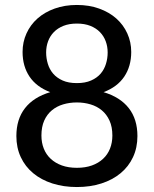

<svg xmlns="http://www.w3.org/2000/svg" viewBox="-20 -746 620 774"><path d="M290 -69.5Q324 -69.5 350.5 -79Q377 -88.5 395.5 -105.8Q414 -123 423.5 -147Q433 -171 433 -199.5Q433 -234.5 421.5 -259.8Q410 -285 390.5 -301.2Q371 -317.5 345 -325.2Q319 -333 290 -333Q260.5 -333 234.5 -325.2Q208.5 -317.5 189 -301.2Q169.5 -285 158.2 -259.8Q147 -234.5 147 -199.5Q147 -171 156.5 -147Q166 -123 184.5 -105.8Q203 -88.5 229.5 -79Q256 -69.5 290 -69.5ZM290 -651Q259 -651 235.8 -641.8Q212.5 -632.5 197 -616.5Q181.5 -600.5 173.8 -579.5Q166 -558.5 166 -534.5Q166 -511 172.8 -488.8Q179.5 -466.5 194.2 -449.2Q209 -432 232.5 -421.5Q256 -411 290 -411Q323.5 -411 347.2 -421.5Q371 -432 385.8 -449.2Q400.5 -466.5 407.2 -488.8Q414 -511 414 -534.5Q414 -558.5 406.2 -579.5Q398.5 -600.5 383 -616.5Q367.5 -632.5 344.2 -641.8Q321 -651 290 -651ZM397.5 -374.5Q464.5 -354.5 499.2 -310Q534 -265.5 534 -197.5Q534 -150.5 516.2 -112.5Q498.5 -74.5 466.2 -47.8Q434 -21 389 -6.5Q344 8 290 8Q236 8 191 -6.5Q146 -21 113.8 -47.8Q81.5 -74.5 63.8 -112.5Q46 -150.5 46 -197.5Q46 -265.5 80.8 -310Q115.5 -354.5 182.5 -374.5Q127 -395.5 99 -437.2Q71 -479 71 -536.5Q71 -576.5 86.8 -611.2Q102.5 -646 131.2 -671.5Q160 -697 200.5 -711.5Q241 -726 290 -726Q339 -726 379.5 -711.5Q420 -697 448.8 -671.5Q477.5 -646 493.2 -611.2Q509 -576.5 509 -536.5Q509 -479 481 -437.2Q453 -395.5 397.5 -374.5Z"/></svg>

Font: LatoLatin Medium
Style: Regular
Weight: 500
Designer: Lukasz Dziedzic with Adam Twardoch and Botio Nikoltchev
Foundry: tyPoland Lukasz Dziedzic
Version: Version 2.015; 2015-08-06; http://www.latofonts.com/